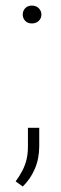

<svg xmlns="http://www.w3.org/2000/svg" viewBox="-20 -541 217 688"><path d="M61.5 -488.8Q61.5 -502 70.3 -511.5Q79.1 -521 94.2 -521Q109.4 -521 118.9 -511.5Q128.4 -502 128.4 -488.8Q128.4 -475.6 118.9 -466.3Q109.4 -457 94.2 -457Q79.1 -457 70.3 -466.3Q61.5 -475.6 61.5 -488.8ZM120.6 -83V-17.6Q120.6 27.8 104.5 64.7Q88.4 101.6 61.5 127.4L36.1 108.9Q50.8 88.9 60.5 69.8Q70.3 50.8 75.2 30Q80.1 9.3 80.1 -16.1V-83Z"/></svg>

Font: Roboto Condensed ExtraLight
Style: Regular
Weight: 250
Designer: Christian Robertson
Foundry: Google
Version: Version 3.008; 2023